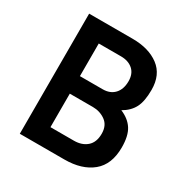

<svg xmlns="http://www.w3.org/2000/svg" viewBox="-160 -825 928 958"><g transform="rotate(30 304.5 -346.0)"><path d="M82 -692H332Q426 -692 484 -648.5Q542 -605 542 -518Q542 -452 523 -415.5Q504 -379 462 -355Q510 -335 533.5 -298.5Q557 -262 557 -195Q557 -97 498 -48.5Q439 0 339 0H82ZM331 -298H198V-105H333Q379 -105 407.5 -130Q436 -155 436 -204Q436 -252 404 -275Q372 -298 331 -298ZM326 -587H198V-399H329Q372 -399 396.5 -425.5Q421 -452 421 -498Q421 -541 395 -564Q369 -587 326 -587Z"/></g></svg>

Font: TypoPRO Titillium Maps
Style: 800 wt
Weight: 800
Designer: Campivisivi
Foundry: Accademia di Belle Arti di Urbino and students of MA course of Visual design
Version: Version 001.001